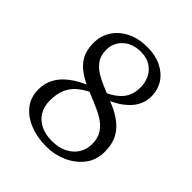

<svg xmlns="http://www.w3.org/2000/svg" viewBox="-192 -802 933 933"><g transform="rotate(45 275.0 -335.0)"><path d="M283.5 -680Q338 -680 379.2 -660Q420.5 -640 443.5 -604.8Q466.5 -569.5 466.5 -523.5Q466.5 -466 422.8 -421.5Q379 -377 304 -352L277.5 -371Q336 -393.5 367 -428Q398 -462.5 398 -517Q398 -553 383.5 -581Q369 -609 342 -625.2Q315 -641.5 277.5 -641.5Q220 -641.5 185.2 -609.2Q150.5 -577 150.5 -529.5Q150.5 -489.5 169.2 -463.5Q188 -437.5 218.8 -420Q249.5 -402.5 286.5 -388Q323.5 -373.5 360.5 -357.5Q397.5 -341.5 428.2 -318.5Q459 -295.5 477.8 -260.5Q496.5 -225.5 496.5 -173Q496.5 -116 464.5 -75Q432.5 -34 382.5 -12Q332.5 10 277.5 10Q216 10 165 -9.8Q114 -29.5 83.8 -67.5Q53.5 -105.5 53.5 -160Q53.5 -201 69.8 -232.2Q86 -263.5 113.2 -287.2Q140.5 -311 174.8 -328.8Q209 -346.5 245 -360.5L259.5 -337.5Q215.5 -318.5 187 -294.8Q158.5 -271 144.8 -238.5Q131 -206 131 -160.5Q131 -120.5 148.8 -90.8Q166.5 -61 199.2 -44.8Q232 -28.5 277 -28.5Q324 -28.5 357.2 -45.5Q390.5 -62.5 408.5 -91.5Q426.5 -120.5 426.5 -156.5Q426.5 -198 408 -225.5Q389.5 -253 358.8 -271.5Q328 -290 291.5 -304.8Q255 -319.5 218.2 -335.2Q181.5 -351 150.8 -372.5Q120 -394 101.5 -426.8Q83 -459.5 83 -508.5Q83 -558.5 108.5 -597.2Q134 -636 179.2 -658Q224.5 -680 283.5 -680Z"/></g></svg>

Font: Newsreader 16pt
Style: Regular
Weight: 400
Designer: Hugues Gentile
Foundry: Production Type
Version: Version 1.003